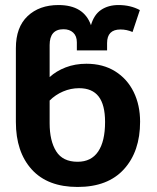

<svg xmlns="http://www.w3.org/2000/svg" viewBox="-20 -726 624 762"><path d="M536 -243Q536 -125 472 -54.5Q408 16 288 16Q169 16 106 -53.5Q43 -123 43 -242V-535Q43 -618 89.5 -662Q136 -706 212 -706Q313 -706 341 -626Q353 -668 381.5 -687Q410 -706 450 -706Q498 -706 535 -686L506 -599Q483 -609 458 -609Q405 -609 405 -555V-526H285V-558Q285 -583 270.5 -596.5Q256 -610 232 -610Q177 -610 177 -547V-420Q203 -444 240.5 -458.5Q278 -473 323 -473Q389 -473 437 -443Q485 -413 510.5 -361Q536 -309 536 -243ZM397 -242Q397 -310 371.5 -343Q346 -376 294 -376Q261 -376 230.5 -363Q200 -350 177 -327V-237Q177 -167 203 -125.5Q229 -84 288 -84Q342 -84 369.5 -124.5Q397 -165 397 -242Z"/></svg>

Font: FiraGOUPP
Style: Medium
Weight: 400
Designer: bBox Type
Foundry: bBox Type GmbH
Version: Version 1.001